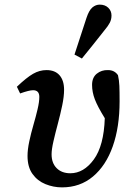

<svg xmlns="http://www.w3.org/2000/svg" viewBox="-20 -796 559 830"><path d="M248 14Q211 14 176.5 0Q142 -14 120.5 -44Q99 -74 99 -122Q99 -149 106.5 -184.5Q114 -220 124.5 -256Q135 -292 142.5 -324Q150 -356 150 -377Q150 -406 123 -406Q106 -406 67 -392L53 -421Q95 -461 123 -477Q151 -493 181 -493Q218 -493 237.5 -470.5Q257 -448 257 -408Q257 -379 249 -340.5Q241 -302 230 -261Q219 -220 211 -185Q203 -150 203 -129Q203 -91 225 -69Q247 -47 284 -47Q342 -47 385.5 -106.5Q429 -166 433 -285Q402 -335 390 -366.5Q378 -398 378 -429Q378 -461 398.5 -477.5Q419 -494 447 -493Q475 -493 490 -471Q495 -449 496 -425Q497 -401 497 -358Q497 -247 467.5 -163.5Q438 -80 382 -33Q326 14 248 14ZM302 -560Q328 -640 354 -719Q365 -752 379.5 -764Q394 -776 411 -776Q434 -776 448 -762.5Q462 -749 462 -729Q462 -712 454.5 -697.5Q447 -683 430 -663Q406 -633 382.5 -603Q359 -573 334 -543Z"/></svg>

Font: Source Serif Pro SemiBold
Style: Italic
Weight: 600
Italic angle: -12°
Designer: Frank Grießhammer
Foundry: Adobe Systems Incorporated
Version: Version 3.001;hotconv 1.0.111;makeotfexe 2.5.65597